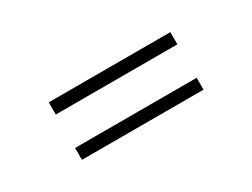

<svg xmlns="http://www.w3.org/2000/svg" viewBox="-31 -547 698 532"><g transform="rotate(-30 318.5 -281.0)"><path d="M124 -334V-373H513V-334ZM124 -189V-227H513V-189Z"/></g></svg>

Font: Piazzolla ExtraLight
Style: Regular
Weight: 200
Designer: Juan Pablo del Peral
Foundry: Huerta Tipografica
Version: Version 1.330